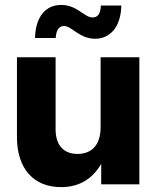

<svg xmlns="http://www.w3.org/2000/svg" viewBox="-20 -748 634 779"><path d="M227.5 11.2C303.7 11.2 356 -23.9 390.6 -83V0H545.4V-515.6H388.2V-232.4C388.2 -157.7 350.6 -123.5 294.4 -123.5C238.3 -123.5 205.6 -158.7 205.6 -223.1V-515.6H48.8V-191.9C48.8 -63.5 116.7 11.2 227.5 11.2ZM366.2 -590.8C426.3 -590.8 470.7 -638.7 472.2 -725.6H389.2C387.7 -693.8 378.4 -677.2 355 -677.2C321.8 -677.2 293.5 -728 228 -728C166 -728 124 -680.7 122.1 -593.8H206.1C207.5 -623.5 218.3 -642.6 239.3 -642.6C271.5 -642.6 301.3 -590.8 366.2 -590.8Z"/></svg>

Font: Raveo Display
Style: Bold
Weight: 700
Designer: Jakub Foglar, Rasmus Andersson (Inter)
Foundry: Jakubfoglar.com
Version: Version 1.100;Glyphs 3.2.3 (3260)